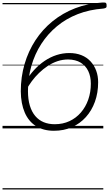

<svg xmlns="http://www.w3.org/2000/svg" viewBox="-20 -1019 866 1524"><path d="M408 19Q325 19 266 -18Q207 -55 176.5 -125.5Q146 -196 145 -294Q145 -408 175 -510.5Q205 -613 261 -699Q317 -785 397 -850Q477 -915 576.5 -953.5Q676 -992 792 -999Q809 -1000 817 -997.5Q825 -995 826 -980Q828 -963 821.5 -958Q815 -953 800 -951Q690 -943 597.5 -907Q505 -871 432 -810.5Q359 -750 307.5 -670Q256 -590 229 -495.5Q202 -401 202 -296Q202 -230 217 -180.5Q232 -131 260 -98Q288 -65 327 -49Q366 -33 414 -33Q479 -33 531.5 -57.5Q584 -82 622 -126Q660 -170 680.5 -228.5Q701 -287 701 -355Q701 -412 680.5 -455Q660 -498 620 -522Q580 -546 521 -547Q478 -547 437 -533.5Q396 -520 359 -495.5Q322 -471 290 -440Q258 -409 232.5 -374.5Q207 -340 189 -306L183 -372Q213 -422 251 -463.5Q289 -505 334 -535.5Q379 -566 428.5 -582Q478 -598 530 -598Q584 -598 626.5 -581Q669 -564 698.5 -532Q728 -500 743.5 -458Q759 -416 759 -366Q759 -282 733.5 -211.5Q708 -141 661.5 -89.5Q615 -38 551 -9.5Q487 19 408 19ZM0 475H800V485H0ZM0 -20H800V0H0ZM0 -505H800V-500H0ZM0 -995H800V-985H0Z"/></svg>

Font: Playwrite CZ Guides
Style: Regular
Weight: 400
Designer: Veronika Burian, José Scaglione
Foundry: TypeTogether
Version: Version 1.003